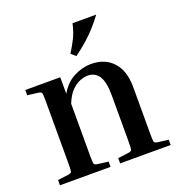

<svg xmlns="http://www.w3.org/2000/svg" viewBox="-133 -850 890 960"><g transform="rotate(-20 311.5 -370.0)"><path d="M612 -28V0H343V-28L398 -35Q414 -37 417 -43.5Q420 -50 420 -84V-336Q420 -405 399.5 -436.5Q379 -468 339 -468Q322 -468 299.5 -459.5Q277 -451 254.5 -429Q232 -407 215 -364V-84Q215 -50 218 -43.5Q221 -37 237 -35L292 -28V0H23V-28L78 -35Q94 -37 97 -43.5Q100 -50 100 -84V-423Q100 -457 97 -463.5Q94 -470 78 -472L23 -479V-507H209V-419Q238 -470 283.5 -493.5Q329 -517 375 -517Q449 -517 492 -470Q535 -423 535 -337V-84Q535 -50 538 -43.5Q541 -37 557 -35ZM321 -579 297 -600Q317 -632 333 -663.5Q349 -695 359 -740H485Q451 -694 414 -657Q377 -620 321 -579Z"/></g></svg>

Font: Inria Serif
Style: Bold
Weight: 700
Designer: Black Foundry Team
Foundry: Black Foundry
Version: Version 1.000; ttfautohint (v1.8.3)